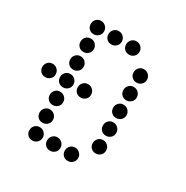

<svg xmlns="http://www.w3.org/2000/svg" viewBox="-156 -820 912 939"><g transform="rotate(30 300.0 -350.5)"><path d="M149 -688Q134 -688 123.5 -677Q113 -666 113 -651V-649Q113 -634 123.5 -623.5Q134 -613 149 -613H151Q166 -613 177 -623.5Q188 -634 188 -649V-651Q188 -666 177 -677Q166 -688 151 -688ZM249 -688Q234 -688 223.5 -677Q213 -666 213 -651V-649Q213 -634 223.5 -623.5Q234 -613 249 -613H251Q266 -613 277 -623.5Q288 -634 288 -649V-651Q288 -666 277 -677Q266 -688 251 -688ZM349 -688Q334 -688 323.5 -677Q313 -666 313 -651V-649Q313 -634 323.5 -623.5Q334 -613 349 -613H351Q366 -613 377 -623.5Q388 -634 388 -649V-651Q388 -666 377 -677Q366 -688 351 -688ZM149 -588Q134 -588 123.5 -577Q113 -566 113 -551V-549Q113 -534 123.5 -523.5Q134 -513 149 -513H151Q166 -513 177 -523.5Q188 -534 188 -549V-551Q188 -566 177 -577Q166 -588 151 -588ZM449 -588Q434 -588 423.5 -577Q413 -566 413 -551V-549Q413 -534 423.5 -523.5Q434 -513 449 -513H451Q466 -513 477 -523.5Q488 -534 488 -549V-551Q488 -566 477 -577Q466 -588 451 -588ZM149 -488Q134 -488 123.5 -477Q113 -466 113 -451V-449Q113 -434 123.5 -423.5Q134 -413 149 -413H151Q166 -413 177 -423.5Q188 -434 188 -449V-451Q188 -466 177 -477Q166 -488 151 -488ZM449 -488Q434 -488 423.5 -477Q413 -466 413 -451V-449Q413 -434 423.5 -423.5Q434 -413 449 -413H451Q466 -413 477 -423.5Q488 -434 488 -449V-451Q488 -466 477 -477Q466 -488 451 -488ZM49 -388Q34 -388 23.5 -377Q13 -366 13 -351V-349Q13 -334 23.5 -323.5Q34 -313 49 -313H51Q66 -313 77 -323.5Q88 -334 88 -349V-351Q88 -366 77 -377Q66 -388 51 -388ZM149 -388Q134 -388 123.5 -377Q113 -366 113 -351V-349Q113 -334 123.5 -323.5Q134 -313 149 -313H151Q166 -313 177 -323.5Q188 -334 188 -349V-351Q188 -366 177 -377Q166 -388 151 -388ZM249 -388Q234 -388 223.5 -377Q213 -366 213 -351V-349Q213 -334 223.5 -323.5Q234 -313 249 -313H251Q266 -313 277 -323.5Q288 -334 288 -349V-351Q288 -366 277 -377Q266 -388 251 -388ZM449 -388Q434 -388 423.5 -377Q413 -366 413 -351V-349Q413 -334 423.5 -323.5Q434 -313 449 -313H451Q466 -313 477 -323.5Q488 -334 488 -349V-351Q488 -366 477 -377Q466 -388 451 -388ZM149 -288Q134 -288 123.5 -277Q113 -266 113 -251V-249Q113 -234 123.5 -223.5Q134 -213 149 -213H151Q166 -213 177 -223.5Q188 -234 188 -249V-251Q188 -266 177 -277Q166 -288 151 -288ZM449 -288Q434 -288 423.5 -277Q413 -266 413 -251V-249Q413 -234 423.5 -223.5Q434 -213 449 -213H451Q466 -213 477 -223.5Q488 -234 488 -249V-251Q488 -266 477 -277Q466 -288 451 -288ZM149 -188Q134 -188 123.5 -177Q113 -166 113 -151V-149Q113 -134 123.5 -123.5Q134 -113 149 -113H151Q166 -113 177 -123.5Q188 -134 188 -149V-151Q188 -166 177 -177Q166 -188 151 -188ZM449 -188Q434 -188 423.5 -177Q413 -166 413 -151V-149Q413 -134 423.5 -123.5Q434 -113 449 -113H451Q466 -113 477 -123.5Q488 -134 488 -149V-151Q488 -166 477 -177Q466 -188 451 -188ZM149 -88Q134 -88 123.5 -77Q113 -66 113 -51V-49Q113 -34 123.5 -23.5Q134 -13 149 -13H151Q166 -13 177 -23.5Q188 -34 188 -49V-51Q188 -66 177 -77Q166 -88 151 -88ZM249 -88Q234 -88 223.5 -77Q213 -66 213 -51V-49Q213 -34 223.5 -23.5Q234 -13 249 -13H251Q266 -13 277 -23.5Q288 -34 288 -49V-51Q288 -66 277 -77Q266 -88 251 -88ZM349 -88Q334 -88 323.5 -77Q313 -66 313 -51V-49Q313 -34 323.5 -23.5Q334 -13 349 -13H351Q366 -13 377 -23.5Q388 -34 388 -49V-51Q388 -66 377 -77Q366 -88 351 -88Z"/></g></svg>

Font: Doto Rounded
Style: Bold
Weight: 700
Monospace: yes
Version: Version 1.000